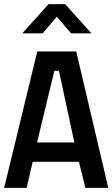

<svg xmlns="http://www.w3.org/2000/svg" viewBox="-20 -902 540 922"><path d="M87 -742 213 -882H293L419 -742H321L253 -822L185 -742ZM0 0 159 -655H346L500 0H390L359 -125H137L108 0ZM337 -218 263 -562H241L158 -218Z"/></svg>

Font: Lekton
Style: Bold
Weight: 700
Designer: Paolo Mazzetti, Luciano Perondi, Raffaele Flato, Elena Papassissa, Emilio Macchia, Michela Povoleri, Tobias Seemiller, R
Version: Version 34.000